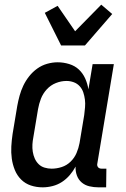

<svg xmlns="http://www.w3.org/2000/svg" viewBox="-20 -795 540 823"><path d="M163 8Q136 8 112 0Q88 -8 70.5 -25.5Q53 -43 43.5 -66.5Q34 -90 30.5 -115.5Q27 -141 28.5 -167.5Q30 -194 34 -221L54 -341Q58 -363 64 -385Q70 -407 80 -428Q90 -449 105 -468Q120 -487 139.5 -501Q159 -515 182 -521.5Q205 -528 227 -528Q252 -528 276.5 -520.5Q301 -513 318 -497Q335 -481 345 -459Q355 -437 359 -412L377 -520H468L397 -93Q396 -89 397 -85Q398 -81 400.5 -78Q403 -75 407 -73.5Q411 -72 416 -72H436L435 8H402Q382 8 363 3.5Q344 -1 330 -13Q316 -25 309.5 -43Q303 -61 304 -81Q294 -62 279 -44.5Q264 -27 245.5 -15Q227 -3 205.5 2.5Q184 8 163 8ZM201 -72Q223 -72 244.5 -79Q266 -86 282.5 -102Q299 -118 308 -139Q317 -160 321 -182L341 -302Q343 -318 344.5 -335Q346 -352 344 -368Q342 -384 337 -399Q332 -414 321.5 -425.5Q311 -437 296 -442.5Q281 -448 265 -448Q242 -448 219.5 -439Q197 -430 180.5 -412Q164 -394 155.5 -372Q147 -350 143 -327L123 -207Q120 -192 119 -176Q118 -160 120.5 -144.5Q123 -129 129 -115.5Q135 -102 145.5 -91.5Q156 -81 171 -76.5Q186 -72 201 -72ZM242 -600 172 -740 227 -770 302 -661 414 -775 461 -735 344 -600Z"/></svg>

Font: Iosevka Medium
Style: Italic
Weight: 500
Italic angle: -9°
Monospace: yes
Designer: Belleve Invis
Foundry: Belleve Invis
Version: Version 32.5.0; ttfautohint (v1.8.4)